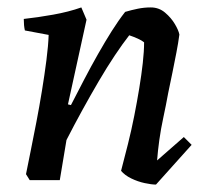

<svg xmlns="http://www.w3.org/2000/svg" viewBox="-20 -485 561 517"><path d="M400 12Q388 12 369.5 8Q351 4 333.5 -4.5Q316 -13 306 -25Q315 -59 324.5 -97Q334 -135 341.5 -173Q349 -211 355 -247.5Q361 -284 364.5 -315.5Q368 -347 368 -371Q362 -376 351 -381Q340 -386 328 -390Q310 -367 289 -335.5Q268 -304 246 -266.5Q224 -229 202 -189Q180 -149 159 -108L141 0H60L50 -16Q55 -41 62.5 -78Q70 -115 78 -156.5Q86 -198 93 -241Q100 -284 105 -323Q110 -362 111 -391L47 -403Q44 -416 44 -434Q81 -438 123 -445.5Q165 -453 199 -465L213 -432L163 -204L171 -202Q189 -237 207 -271.5Q225 -306 244 -339.5Q263 -373 281 -401.5Q299 -430 317 -453Q334 -458 351 -461.5Q368 -465 386 -465Q408 -465 424.5 -451Q441 -437 451 -420Q461 -403 463 -392Q460 -369 455 -343.5Q450 -318 444.5 -290.5Q439 -263 433 -235Q427 -202 420 -169.5Q413 -137 409 -108Q405 -79 403 -53L475 -116L496 -95Z"/></svg>

Font: Labrada Medium
Style: Italic
Weight: 500
Italic angle: -7°
Designer: Mercedes Jáuregui
Foundry: Omnibus-Type Team
Version: Version 1.000